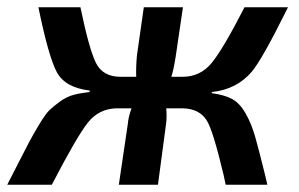

<svg xmlns="http://www.w3.org/2000/svg" viewBox="-36 -510 825 530"><path d="M549 -256 548 -253Q584 -248 605 -236.5Q626 -225 642 -197Q658 -169 668.5 -132Q679 -95 696 -26Q700 -9 702 0H587Q585 -10 581 -28Q552 -150 535 -177Q515 -210 468 -211H423Q425 -184 422 -165L400 0H292L317 -169Q318 -185 327 -211H286Q237 -210 206.5 -171.5Q176 -133 107 0H-16Q-7 -17 8 -47Q33 -96 44 -117Q55 -138 72.5 -167Q90 -196 101 -206.5Q112 -217 130 -230Q148 -243 166.5 -248Q185 -253 211 -256L212 -260Q144 -268 121 -310.5Q98 -353 70 -490H186Q210 -374 229 -336Q248 -298 297 -298H340Q339 -324 342 -357L361 -490H469L449 -354Q443 -316 437 -298H468Q517 -298 548.5 -336.5Q580 -375 639 -490H759Q757 -486 753 -478Q688 -347 659 -312Q617 -263 549 -256Z"/></svg>

Font: Exo 2.0 Semi Bold
Style: Italic
Weight: 600
Italic angle: -8°
Designer: Natanael Gama
Version: Version 1.001;PS 001.001;hotconv 1.0.70;makeotf.lib2.5.58329